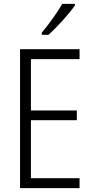

<svg xmlns="http://www.w3.org/2000/svg" viewBox="-20 -967 480 987"><path d="M365 -939V-947H300C273 -900 235 -848 195 -799V-788H229C272 -826 335 -895 365 -939ZM389 0V-51H139V-349H375V-399H139V-663H389V-714H83V0Z"/></svg>

Font: Noto Sans Arabic UI Cn Lt
Style: Regular
Weight: 300
Width: 3
Designer: Monotype Design Team, Nadine Chahine and Nizar Qandah
Foundry: Monotype Imaging Inc.
Version: Version 2.010